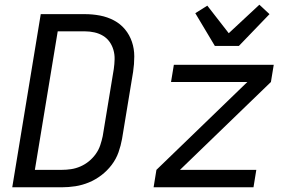

<svg xmlns="http://www.w3.org/2000/svg" viewBox="-20 -795 1240 815"><path d="M32 0 153 -735H340Q373 -735 404.5 -729Q436 -723 463.5 -708.5Q491 -694 510.5 -670.5Q530 -647 540 -617.5Q550 -588 550 -555.5Q550 -523 545 -490L498 -205Q493 -177 483 -148.5Q473 -120 454 -95Q435 -70 410 -51Q385 -32 357 -20.5Q329 -9 300 -4.5Q271 0 242 0ZM128 -74H242Q262 -74 282 -77Q302 -80 321.5 -88.5Q341 -97 357.5 -110.5Q374 -124 386.5 -141.5Q399 -159 405.5 -178.5Q412 -198 416 -217L463 -502Q466 -523 466.5 -543.5Q467 -564 461.5 -583Q456 -602 445 -617.5Q434 -633 417.5 -643Q401 -653 381 -657.5Q361 -662 340 -662H225ZM632 0 644 -74 1030 -447H706L718 -520H1142L1130 -447L744 -74H1068L1056 0ZM892 -600 809 -739 860 -771 951 -654 1081 -775 1124 -735 994 -600Z"/></svg>

Font: Iosevka Custom Oblique
Style: Regular
Weight: 400
Italic angle: -9°
Designer: Belleve Invis
Foundry: Belleve Invis
Version: Version 27.0.1